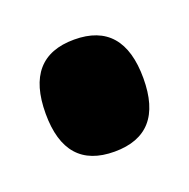

<svg xmlns="http://www.w3.org/2000/svg" viewBox="-47 -182 236 240"><g transform="rotate(-20 71.0 -62.5)"><path d="M71 12Q6 12 6 -62Q6 -137 71 -137Q136 -137 136 -62Q136 12 71 12Z"/></g></svg>

Font: Bricolage Grotesque 10pt Condensed SemiBold
Style: Regular
Weight: 600
Width: 3
Designer: Mathieu Triay
Foundry: Atelier Triay
Version: Version 1.000; ttfautohint (v1.8.4.7-5d5b);gftools[0.9.32]